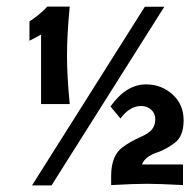

<svg xmlns="http://www.w3.org/2000/svg" viewBox="-20 -561 580 582"><path d="M191.4 -245.6H104.5V-456.1L69.3 -437.5V-496.1Q99.1 -515.1 123.5 -541H191.4Q183.1 -457 183.1 -392.8Q183.1 -328.6 191.4 -245.6ZM418.9 -540.5H478L136.2 1H77.1ZM459.5 -100.1Q418.5 -86.4 410.6 -62.5H534.7V0Q461.4 -3.9 425.3 -3.9Q389.2 -3.9 316.9 0V-27.3Q316.9 -89.4 351.6 -114.7Q375.5 -132.3 403.1 -144.3Q430.7 -156.2 440.7 -168.7Q450.7 -181.2 450.7 -199.2Q450.7 -217.3 438.2 -228.5Q425.8 -239.7 407.7 -239.7Q373 -239.7 345.2 -201.7L314.9 -238.3Q362.3 -305.2 422.9 -305.2Q469.2 -305.2 502.9 -274.9Q536.6 -244.6 536.6 -196.3Q536.6 -147.9 509.3 -127.7Q481.9 -107.4 459.5 -100.1Z"/></svg>

Font: Rachana
Style: Bold
Weight: 700
Designer: Hussain KH
Foundry: Hussain KH, Rajeesh K Nambiar, Santhosh Thottingal, Swathanthra Malayalam Computing (http://smc.org.in)
Version: Version 7.0.0+20221109